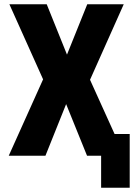

<svg xmlns="http://www.w3.org/2000/svg" viewBox="-20 -730 640 900"><path d="M21 0 182 -358 24 -710H199L294 -474L389 -710H560L402 -356L517 -102H588V150H454V0H388L290 -242L193 0Z"/></svg>

Font: Geist Mono ExtraBold
Style: Regular
Weight: 800
Monospace: yes
Designer: Basement.studio, Andrés Briganti, Mateo Zaragoza
Foundry: Basement.studio, Vercel, Andrés Briganti, Guido Ferreyra, Mateo Zaragoza
Version: Version 1.500; ttfautohint (v1.8.4.7-5d5b)